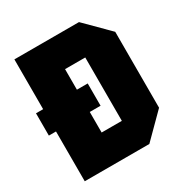

<svg xmlns="http://www.w3.org/2000/svg" viewBox="-163 -827 914 955"><g transform="rotate(-30 294.0 -350.0)"><path d="M10 -286V-414H307V-286ZM245 -168H361V-532H245ZM51 0V-700H422L554 -568V-132L422 0Z"/></g></svg>

Font: Tektur SemiCondensed ExtraBold
Style: Regular
Weight: 800
Width: 4
Designer: Adam Jagosz
Foundry: Adam Jagosz
Version: Version 1.005;gftools[0.9.30]